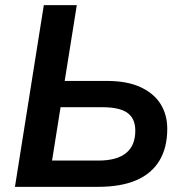

<svg xmlns="http://www.w3.org/2000/svg" viewBox="-20 -725 713 745"><path d="M38 0 150 -705H278L231 -411H394Q473 -411 525 -387Q577 -363 603 -321.5Q629 -280 629 -225Q629 -152 598.5 -101.5Q568 -51 508.5 -25.5Q449 0 360 0ZM182 -102H362Q433 -102 469 -131Q505 -160 505 -218Q505 -265 474.5 -287Q444 -309 377 -309H215Z"/></svg>

Font: Nunito Sans 12pt ExtraLight
Style: Italic
Weight: 200
Italic angle: -9°
Designer: Vernon Adams
Foundry: Vernon Adams
Version: Version 3.101;gftools[0.9.27]